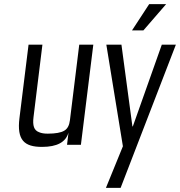

<svg xmlns="http://www.w3.org/2000/svg" viewBox="-20 -700 870 928"><path d="M183 10C256 10 298 -13 311 -59L304 0H371L431 -484H363L318 -119C315 -94 306 -77 290 -68C275 -59 248 -54 211 -54C194 -54 180 -56 169 -61C144 -70 137 -93 142 -134L185 -484H118L74 -129C61 -23 97 10 183 10Z M830 -484H762L622 -89H620L567 -484H494L574 7L492 208H563ZM783 -680H701L618 -553H673Z"/></svg>

Font: Gamestation Condensed
Style: Italic
Weight: 400
Width: 3
Designer: Jonas Hecksher
Foundry: Jonas Hecksher, Playtypeª, e-types AS
Version: Version 1.003